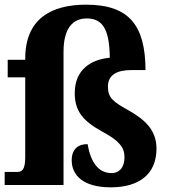

<svg xmlns="http://www.w3.org/2000/svg" viewBox="-21 -792 725 822"><path d="M453 10C577 10 649 -48 649 -156C649 -238 595 -283 525 -322C465 -356 441 -372 441 -421C441 -473 482 -492 541 -492H602C601 -681 534 -772 348 -772C200 -772 87 -713 87 -541V-536H12V-461H87V-119C87 -63 72 -56 52 -56H-1V0H251V-571C251 -671 291 -713 350 -713C415 -713 448 -672 449 -545C369 -537 299 -495 299 -393C299 -315 336 -273 416 -229C489 -190 512 -161 512 -119C512 -74 489 -51 457 -51C399 -51 367 -99 354 -175C316 -175 286 -156 286 -106C286 -41 336 10 453 10Z"/></svg>

Font: Noto Serif Lao SemiCondensed ExtraBold
Style: Regular
Weight: 800
Width: 4
Designer: Monotype Design Team
Foundry: Monotype Imaging Inc.
Version: Version 2.003